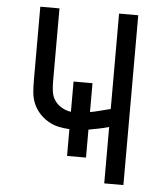

<svg xmlns="http://www.w3.org/2000/svg" viewBox="-53 -781 705 828"><g transform="rotate(5 300.0 -367.5)"><path d="M429 0V-244Q407 -238 385.5 -233.5Q364 -229 341 -225V-104H259V-220Q234 -221 210 -226.5Q186 -232 164.5 -245Q143 -258 126.5 -277Q110 -296 101 -318.5Q92 -341 90 -366Q88 -391 88 -416V-735H171V-416Q171 -395 174 -374Q177 -353 189 -336Q201 -319 219.5 -308.5Q238 -298 259 -295V-426H341V-301Q364 -305 385.5 -311Q407 -317 429 -322V-735H512V0Z"/></g></svg>

Font: Iosevka Custom Extended
Style: Regular
Weight: 400
Width: 7
Monospace: yes
Designer: Belleve Invis
Foundry: Belleve Invis
Version: Version 11.2.4; ttfautohint (v1.8.4)